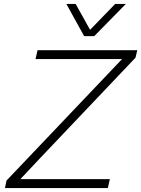

<svg xmlns="http://www.w3.org/2000/svg" viewBox="-20 -952 715 972"><path d="M13 -38 598 -653H160L170 -698H675L666 -660L176 -144L83 -45H536L526 0H5ZM363 -932 436 -801 563 -932H617L457 -769H406L316 -932Z"/></svg>

Font: Azeret Mono Thin
Style: Italic
Weight: 100
Italic angle: -12°
Designer: Martin Vácha
Foundry: Displaay
Version: Version 1.000; Glyphs 3.0.3, build 3074